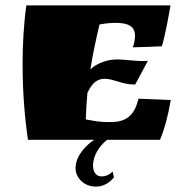

<svg xmlns="http://www.w3.org/2000/svg" viewBox="-20 -520 711 714"><path d="M357 136C341 136 326 124 326 96C326 56 351 22 378 0H575C594 -47 605 -90 615 -148L495 -153C479 -85 444 -66 390 -66H381C354 -66 330 -70 299 -76C300 -108 302 -141 305 -174C324 -216 345 -227 370 -227C401 -227 437 -206 474 -206H483L530 -294C523 -293 516 -293 509 -293C478 -293 445 -299 415 -299C380 -299 342 -286 316 -262C325 -318 337 -374 350 -429C372 -433 392 -435 410 -435C457 -435 482 -422 482 -387C482 -375 480 -361 474 -344C515 -345 540 -346 582 -348C594 -387 607 -459 614 -500H78C68 -429 64 -354 64 -280C64 -179 72 -81 84 0H330C299 21 261 59 261 106C261 139 290 174 337 174C372 174 395 151 404 139C402 133 400 125 399 118C386 130 374 136 357 136Z"/></svg>

Font: Ruslan Display
Style: Regular
Weight: 400
Designer: Denis Masharov, Vladimir Rabdu
Foundry: Denis Masharov, Vladimir Rabdu
Version: Version 1.001